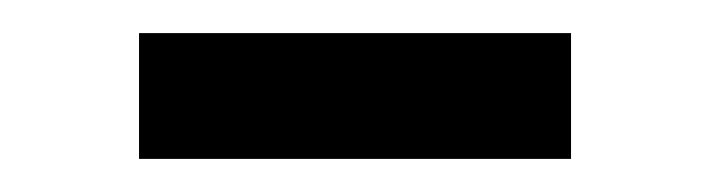

<svg xmlns="http://www.w3.org/2000/svg" viewBox="-20 -323 429 116"><path d="M64 -227V-303H325V-227Z"/></svg>

Font: El Messiri Medium
Style: Regular
Weight: 500
Designer: Mohamed Gaber
Foundry: Kief Type Foundry
Version: Version 2.020; ttfautohint (v1.8.3)